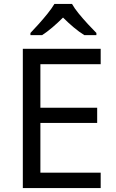

<svg xmlns="http://www.w3.org/2000/svg" viewBox="-20 -964 596 984"><path d="M496 0H97V-714H496V-635H187V-412H478V-334H187V-79H496ZM349 -944Q361 -922 383.5 -894.5Q406 -867 430.5 -840.5Q455 -814 474 -795V-784H412Q386 -800 358 -823.5Q330 -847 303 -874Q276 -847 249 -824Q222 -801 196 -784H136V-795Q155 -815 178.5 -841Q202 -867 224 -894.5Q246 -922 259 -944Z"/></svg>

Font: Noto Sans Bengali UI
Style: Regular
Weight: 400
Designer: Jelle Bosma - Monotype Design Team
Foundry: Monotype Imaging Inc.
Version: Version 2.003; ttfautohint (v1.8.4.7-5d5b)